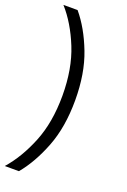

<svg xmlns="http://www.w3.org/2000/svg" viewBox="-171 -785 673 1019"><g transform="rotate(20 165.0 -275.0)"><path d="M0 180Q68 103 114 -10.5Q160 -124 160 -275Q160 -426 114 -540Q68 -654 0 -730H80Q144 -654 188 -540Q232 -426 232 -275Q232 -124 188 -10.5Q144 103 80 180Z"/></g></svg>

Font: MuseoModerno SemiBold Light
Style: Regular
Weight: 300
Version: Version 1.001